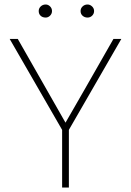

<svg xmlns="http://www.w3.org/2000/svg" viewBox="-20 -833 583 853"><path d="M519 -660 286 -256V0H256V-256L23 -660H59L271 -288L355 -434L484 -660ZM152 -784Q152 -796 161 -804.5Q170 -813 183 -813Q194 -813 202.5 -804.5Q211 -796 211 -784Q211 -772 202.5 -763.5Q194 -755 183 -755Q169 -755 160.5 -763Q152 -771 152 -784ZM338 -784Q338 -796 347 -804.5Q356 -813 369 -813Q380 -813 389 -804.5Q398 -796 398 -784Q398 -772 389.5 -763.5Q381 -755 369 -755Q356 -755 347 -763Q338 -771 338 -784Z"/></svg>

Font: Human Sans ExtraLight
Style: Regular
Weight: 200
Designer: Tim Radville
Foundry: Continuum
Version: Version 1.000;FEAKit 1.0